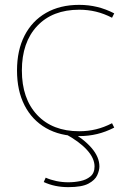

<svg xmlns="http://www.w3.org/2000/svg" viewBox="-20 -550 569 790"><path d="M306 10Q227 10 169.5 -23Q112 -56 81 -116.5Q50 -177 50 -260Q50 -343 81 -403.5Q112 -464 169.5 -497Q227 -530 306 -530Q344 -530 379.5 -521.5Q415 -513 450 -495L441 -477Q408 -494 375 -502Q342 -510 306 -510Q196 -510 133 -443Q70 -376 70 -260Q70 -144 133 -77Q196 -10 306 -10Q342 -10 375 -18Q408 -26 441 -43L450 -25Q415 -7 379.5 1.5Q344 10 306 10ZM261 220Q205 220 160 199L168 181Q188 190 212 195Q236 200 261 200Q286 200 310.5 195Q335 190 352 176Q369 162 369 135Q369 101 337.5 66.5Q306 32 247 0L267 -11Q324 21 356.5 58.5Q389 96 389 135Q389 151 380 171Q371 191 344 205.5Q317 220 261 220Z"/></svg>

Font: M PLUS 1 Thin
Style: Regular
Weight: 100
Designer: Coji Morishita
Foundry: UNDERFOREST DESIGN
Version: Version 1.001